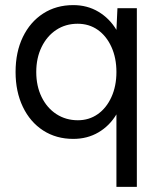

<svg xmlns="http://www.w3.org/2000/svg" viewBox="-20 -532 618 752"><path d="M436 200V-84Q409 -39 365.5 -13.5Q322 12 267 12Q200 12 149 -21Q98 -54 69.5 -113.5Q41 -173 41 -250Q41 -328 69.5 -387Q98 -446 149 -479Q200 -512 267 -512Q322 -512 365.5 -486Q409 -460 436 -415L440 -500H516V200ZM285 -61Q329 -61 363 -85Q397 -109 416.5 -152Q436 -195 436 -250Q436 -305 416.5 -348Q397 -391 363 -415Q329 -439 284 -439Q237 -439 200.5 -415Q164 -391 143 -348Q122 -305 122 -250Q122 -195 143 -152Q164 -109 201 -85Q238 -61 285 -61Z"/></svg>

Font: Figtree
Style: Regular
Weight: 400
Designer: Erik Kennedy
Foundry: Erik Kennedy
Version: Version 2.002